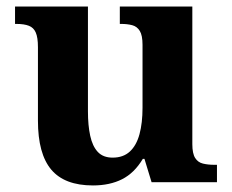

<svg xmlns="http://www.w3.org/2000/svg" viewBox="-20 -556 707 586"><path d="M263.7 10Q177.2 10 136.5 -38.2Q95.8 -86.5 95.8 -187.7V-412.1Q95.8 -441.5 89.2 -456.6Q82.7 -471.7 68.2 -477.3Q53.8 -483 29.5 -483H25.9V-536H248.4V-215.9Q248.4 -173.5 255.3 -141.7Q262.2 -109.8 278.5 -92.3Q294.8 -74.9 323.8 -74.9Q356.2 -74.9 376.4 -93.6Q396.6 -112.4 405.8 -146.6Q415 -180.8 415 -227V-419.1Q415 -448.2 406.6 -461.7Q398.2 -475.3 383.5 -479.1Q368.8 -483 349.3 -483H345.7V-536H567V-116Q567 -87.5 575.6 -73.9Q584.2 -60.3 599.5 -56.7Q614.8 -53 633.9 -53H642.2V0H442.6L420.9 -71.1H415.9Q390.1 -27.9 352.6 -9Q315 10 263.7 10Z"/></svg>

Font: Noto Serif Malayalam
Style: Regular
Weight: 400
Designer: Indian type Foundry, Jelle Bosma, Monotype Design Team
Foundry: Monotype Imaging Inc.
Version: Version 2.103